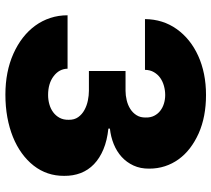

<svg xmlns="http://www.w3.org/2000/svg" viewBox="-56 -721 787 715"><g transform="rotate(90 337.5 -363.5)"><path d="M235.8 -221.6Q236.5 -190.3 263.8 -169.7Q290.8 -149.1 333.8 -149.1Q351.6 -149.1 368.3 -153.8Q384.9 -158.4 397.9 -168Q410.9 -177.6 418.7 -191.9Q426.5 -206.3 426.1 -225.9Q426.5 -246.8 416.2 -261.2Q405.9 -275.6 389.7 -284.4Q373.6 -293.3 354.4 -297.2Q335.2 -301.1 318.2 -301.1H244.3V-437.5H318.2Q335.2 -437.5 353.2 -441.8Q371.1 -446 385.5 -455.1Q399.9 -464.1 408.9 -478.3Q418 -492.5 417.6 -512.8Q418 -530.9 411 -544.4Q404.1 -557.9 392.4 -566.9Q380.7 -576 365.4 -580.6Q350.1 -585.2 333.8 -585.2Q316.8 -585.2 300.1 -580.6Q283.4 -576 270.2 -566.8Q257.1 -557.5 248.8 -543.3Q240.4 -529.1 240.1 -509.9H51.1Q51.8 -576.7 88.1 -627.8Q106.2 -653.4 131.4 -673.7Q156.6 -693.9 187.9 -708.1Q219.1 -722.3 255.9 -729.8Q292.6 -737.2 333.8 -737.2Q414.8 -737.2 476.6 -709.9Q507.5 -696 532 -677.2Q556.5 -658.4 573.3 -634.9Q590.2 -611.5 599.1 -584Q608 -556.5 608 -525.6Q608.3 -492.9 596.4 -467.2Q584.5 -441.4 564.1 -422.9Q543.7 -404.5 516.5 -393.5Q489.3 -382.5 458.8 -379.3V-373.6Q503.2 -369 536.2 -355.1Q569.2 -341.3 591.4 -320Q613.6 -298.7 624.5 -270.4Q635.3 -242.2 634.9 -208.8Q635.3 -144.9 596.9 -95.5Q577.8 -71 550.6 -51.3Q523.4 -31.6 489.9 -18.1Q456.3 -4.6 416.7 2.7Q377.1 9.9 332.4 9.9Q246.8 9.9 180 -19.9Q146.7 -34.8 120.2 -55.4Q93.8 -76 75.3 -101.6Q56.8 -127.1 46.9 -157.3Q36.9 -187.5 36.9 -221.6Z"/></g></svg>

Font: Inter P Black
Style: Regular
Weight: 900
Designer: Rasmus Andersson
Foundry: rsms
Version: Version 3.018;git-588b23468